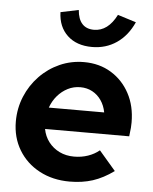

<svg xmlns="http://www.w3.org/2000/svg" viewBox="-54 -805 684 861"><g transform="rotate(5 288.0 -375.0)"><path d="M291.4 10.4Q215 10.4 155.4 -21.4Q95.7 -53.1 61.8 -109.5Q28 -165.9 28 -237.4Q28 -296.9 49.9 -349.8Q71.8 -402.7 110.9 -443.2Q149.9 -483.6 200.9 -506.3Q252 -529 310.3 -529Q379.2 -529 432.2 -496.6Q485.2 -464.2 515.3 -407.9Q545.5 -351.7 545.5 -278Q545.5 -267.3 544.6 -254Q543.8 -240.7 540.3 -215.1H161.5Q167.5 -182.3 186.9 -156.9Q206.4 -131.5 235.7 -117.2Q265 -102.9 301.6 -102.9Q335 -102.9 363.9 -112.9Q392.9 -122.8 415.1 -141.1L489.6 -54.3Q442.2 -19.9 395.2 -4.7Q348.3 10.4 291.4 10.4ZM169.9 -312H419.2Q413.4 -343 397.3 -366.2Q381.3 -389.4 357.2 -402.4Q333.1 -415.4 303.3 -415.4Q272.7 -415.4 246.6 -402Q220.5 -388.7 200.7 -365.7Q180.9 -342.7 169.9 -312ZM339 -599.6Q269.4 -599.6 228.1 -638.3Q186.8 -677 184.7 -742.9L265.7 -759.8Q268.9 -718.9 287.8 -698.1Q306.7 -677.2 341 -677.2Q404 -677.2 442.6 -753.2L525.5 -727.2Q497.6 -665.2 449.2 -632.4Q400.9 -599.6 339 -599.6Z"/></g></svg>

Font: Red Hat Display
Style: Italic
Weight: 300
Italic angle: -12°
Designer: Pentagram, MCKL
Foundry: Pentagram, MCKL
Version: Version 1.023